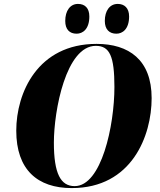

<svg xmlns="http://www.w3.org/2000/svg" viewBox="-20 -949 816 980"><path d="M574 -777C605 -777 639 -800 639 -865C639 -908 615 -929 581 -929C540 -929 515 -894 515 -842C515 -799 538 -777 574 -777ZM371 -777C402 -777 436 -800 436 -865C436 -908 413 -929 378 -929C338 -929 313 -894 313 -842C313 -799 335 -777 371 -777ZM346 11C653 11 754 -256 754 -448C754 -644 637 -725 473 -725C172 -725 63 -475 63 -282C63 -83 171 11 346 11ZM361 1C290 1 255 -62 255 -221C255 -385 317 -715 469 -715C540 -715 564 -662 564 -505C564 -308 498 1 361 1Z"/></svg>

Font: Noto Serif Display SemiCondensed Black
Style: Italic
Weight: 900
Width: 4
Italic angle: -12°
Designer: Monotype Design Team
Foundry: Monotype Imaging Inc.
Version: Version 2.009